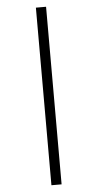

<svg xmlns="http://www.w3.org/2000/svg" viewBox="-63 -906 524 1034"><g transform="rotate(-5 199.5 -389.0)"><path d="M227 -869V91H172V-869Z"/></g></svg>

Font: Merriweather 96pt Light
Style: Regular
Weight: 300
Version: Version 2.100